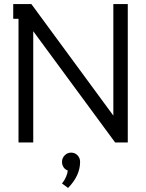

<svg xmlns="http://www.w3.org/2000/svg" viewBox="-20 -699 718 942"><path d="M284.2 201.2Q296.4 186.5 304.2 168.2Q312 149.9 312 137.2Q299.3 132.8 291.7 121.3Q284.2 109.9 284.2 95.2Q284.2 76.7 297.4 63.2Q310.5 49.8 329.1 49.8Q347.7 49.8 360.4 63Q373 76.2 373 95.2Q373 162.6 314 223.1ZM606.9 -679.2V0H544.9L143.1 -545.9V0H70.8V-606.9H44.9V-679.2H133.8L536.1 -131.8V-679.2Z"/></svg>

Font: Rawengulk
Style: Bold
Weight: 700
Version: Version 0.92